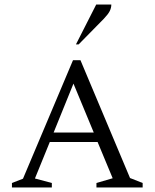

<svg xmlns="http://www.w3.org/2000/svg" viewBox="-20 -832 686 852"><path d="M33 0V-20L82 -39L304 -565H337L557 -42L613 -20V0H408V-20L480 -41L413 -202H201L135 -40L210 -20V0ZM218 -244H396L306 -461ZM317 -635 407 -812H474Q474 -797 467 -783Q460 -769 441 -749L329 -635Z"/></svg>

Font: Spectral SC Light
Style: Regular
Weight: 300
Designer: Jean-Baptiste Levee
Foundry: Production Type
Version: Version 2.001